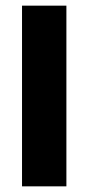

<svg xmlns="http://www.w3.org/2000/svg" viewBox="-20 -659 313 679"><path d="M214.8 0H57.9V-639H214.8Z"/></svg>

Font: Anek Gujarati Medium
Style: Regular
Weight: 500
Designer: Mrunmayee Ghaisas (Gujarati), Yesha Goshar (Latin)
Foundry: Ek Type
Version: Version 1.003